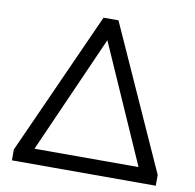

<svg xmlns="http://www.w3.org/2000/svg" viewBox="-79 -793 887 874"><g transform="rotate(10 364.0 -356.0)"><path d="M399 -712 697 -50V0H32V-50L330 -712ZM365 -614 124 -70H605Z"/></g></svg>

Font: Muli
Style: Regular
Weight: 400
Designer: Vernon Adams
Foundry: Vernon Adams
Version: Version 2.000